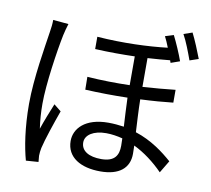

<svg xmlns="http://www.w3.org/2000/svg" viewBox="-91 -921 1182 1077"><g transform="rotate(10 500.0 -383.0)"><path d="M226 -744 138 -752C138 -730 135 -704 131 -681C119 -598 86 -412 86 -265C86 -129 104 -20 124 52L195 47C194 36 193 21 192 12C192 0 194 -19 197 -33C208 -82 243 -185 268 -254L227 -287C210 -246 185 -183 170 -138C163 -187 160 -230 160 -279C160 -391 189 -584 208 -677C212 -695 220 -727 226 -744ZM920 -818 871 -801C892 -764 914 -705 930 -661L980 -678C965 -718 939 -781 920 -818ZM635 -165 636 -123C636 -70 616 -30 538 -30C468 -30 423 -56 423 -105C423 -148 470 -178 541 -178C572 -178 604 -173 635 -165ZM819 -786 771 -771C780 -754 789 -733 798 -710C689 -697 547 -691 398 -702V-632C477 -628 553 -628 624 -630V-466C546 -464 464 -465 382 -471L383 -398C463 -394 546 -393 624 -395C626 -342 629 -282 632 -231C604 -235 574 -238 543 -238C411 -238 352 -171 352 -101C352 -7 434 39 545 39C652 39 709 -8 709 -90L708 -137C768 -108 825 -65 875 -14L917 -84C867 -128 797 -182 704 -212C701 -270 697 -335 696 -398C766 -401 829 -406 882 -412V-485C826 -479 763 -473 696 -469V-633C743 -636 785 -639 823 -643L828 -629L879 -647C865 -687 838 -749 819 -786Z"/></g></svg>

Font: Noto Sans Mono CJK SC
Style: Regular
Weight: 400
Designer: Ryoko NISHIZUKA 西塚涼子 (kana, bopomofo & ideographs); Paul D. Hunt (Latin, Greek & Cyrillic); Sandoll Communications 산돌커뮤니
Foundry: Adobe
Version: Version 2.004;hotconv 1.0.118;makeotfexe 2.5.65603